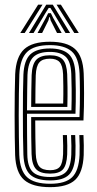

<svg xmlns="http://www.w3.org/2000/svg" viewBox="-20 -784 412 812"><path d="M192 7.5Q117.2 7.5 82.1 -23.1Q47 -53.8 44 -127.8Q43 -160.2 42.4 -204.4Q41.8 -248.5 41.8 -296.8Q41.8 -345 42.4 -390.4Q43 -435.8 44.2 -470.5Q47.8 -544 82.1 -575.8Q116.5 -607.5 191 -607.5Q262.8 -607.5 296.8 -577.1Q330.8 -546.8 334 -473.2Q335.2 -443.2 335.5 -389.4Q335.8 -335.5 333 -274.5H129Q129.2 -195.8 131.2 -134Q132.8 -96 146 -80.1Q159.2 -64.2 192 -64.2Q221.2 -64.2 233.1 -78.8Q245 -93.2 246.8 -132Q248 -162.8 245.8 -212.8H263.2Q265.5 -162.5 264.2 -131.2Q262.2 -85.5 246.1 -67.6Q230 -49.8 192 -49.8Q150.5 -49.8 132.8 -68.4Q115 -87 113.5 -132.2Q112.5 -161.2 112.1 -205.5Q111.8 -249.8 111.8 -288.8H316.2Q318.2 -343.8 318 -393.6Q317.8 -443.5 316.5 -472.8Q313.5 -540.2 283 -566.8Q252.5 -593.2 191 -593.2Q124.2 -593.2 94.5 -564.1Q64.8 -535 61.8 -469.5Q60.5 -434 59.9 -388.9Q59.2 -343.8 59.2 -296.1Q59.2 -248.5 59.9 -205Q60.5 -161.5 61.5 -129.2Q64.2 -62.5 94.6 -34.6Q125 -6.8 192 -6.8Q256.8 -6.8 285.1 -34.5Q313.5 -62.2 316.5 -128.8Q317.2 -145.2 316.9 -167.6Q316.5 -190 315.5 -212.8H333Q334 -192.2 334.4 -169.4Q334.8 -146.5 334 -128Q330.8 -54.5 298.1 -23.5Q265.5 7.5 192 7.5ZM192 -21Q133.8 -21 107.6 -45.5Q81.5 -70 79 -130Q77.8 -163.8 77.2 -208.5Q76.8 -253.2 76.8 -301Q76.8 -348.8 77.2 -392.5Q77.8 -436.2 79 -468.2Q81.8 -529 108.2 -554Q134.8 -579 191 -579Q244 -579 270.1 -555.6Q296.2 -532.2 299 -472.2Q300 -448.2 300.5 -403.1Q301 -358 299.2 -303H94.2Q94.2 -253 94.5 -214.1Q94.8 -175.2 95.5 -131.2Q96.2 -79.5 117.9 -57.5Q139.5 -35.5 192 -35.5Q237.5 -35.5 258.2 -55.8Q279 -76 281.5 -129.8Q283 -163 280.5 -212.8H298Q299.2 -190 299.5 -168.4Q299.8 -146.8 299 -129.2Q296.2 -69.8 272.1 -45.4Q248 -21 192 -21ZM94.2 -317.5H282Q283.5 -365.5 283 -407.4Q282.5 -449.2 281.5 -471.8Q279.2 -524.8 257.1 -544.6Q235 -564.5 191 -564.5Q143.5 -564.5 121.1 -542.9Q98.8 -521.2 96.2 -467.2Q95.5 -443.8 95 -402.1Q94.5 -360.5 94.2 -317.5ZM111.8 -331.8Q112 -361.8 112.4 -397.6Q112.8 -433.5 113.8 -466.2Q115.8 -512.5 133.6 -531.4Q151.5 -550.2 191 -550.2Q229 -550.2 245.6 -532.1Q262.2 -514 264.2 -470.2Q265 -452.8 265.5 -415.4Q266 -378 264.8 -331.8ZM129.5 -346.2H247.2Q248.2 -386 247.8 -420.4Q247.2 -454.8 246.8 -469.8Q245 -506.8 232.2 -521.2Q219.5 -535.8 191 -535.8Q160 -535.8 146.4 -520.1Q132.8 -504.5 131.2 -465.5Q130.5 -439.5 130 -410.2Q129.5 -381 129.5 -346.2ZM65.8 -644.5 141.2 -764.2H159.8L84.5 -644.5ZM102.5 -644.5 175.5 -764.2H203.2L276.5 -644.5H257L207.5 -727.5L193 -750.5H186L171.5 -727.5L122 -644.5ZM294.2 -644.5 219.2 -764.2H237.5L313.2 -644.5ZM138.8 -644.5 174.2 -709 183.8 -728.2H195.2L204.5 -709L240.8 -644.5H221.2L194 -698.2L191 -711.2H188L185 -698.2L158.2 -644.5Z"/></svg>

Font: Big Shoulders Inline Display SemiBold
Style: Regular
Weight: 600
Designer: Patric King
Foundry: XO Type Co
Version: Version 1.000